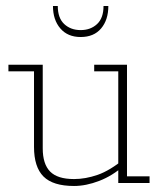

<svg xmlns="http://www.w3.org/2000/svg" viewBox="-20 -608 546 638"><path d="M226 10Q156 10 124.5 -21.5Q93 -53 93 -120V-371H8V-393H122V-115Q122 -63 146.5 -38Q171 -13 226 -13Q264 -13 304.5 -27Q345 -41 394 -81L373 -59V-371H293V-393H402V-22H477V0H373V-52L391 -57Q354 -24 310 -7Q266 10 226 10ZM248 -485Q205 -485 180.5 -513.5Q156 -542 156 -588H172Q172 -548 193.5 -528Q215 -508 248 -508Q281 -508 302.5 -528Q324 -548 324 -588H340Q340 -542 316 -513.5Q292 -485 248 -485Z"/></svg>

Font: Rokkitt Thin
Style: Regular
Weight: 250
Version: Version 3.103